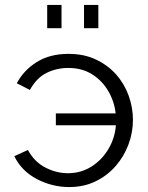

<svg xmlns="http://www.w3.org/2000/svg" viewBox="-20 -748 597 777"><path d="M260 9Q191 9 129 -23.5Q67 -56 38 -116L93 -141Q119 -93 163.5 -70Q208 -47 255 -47Q307 -47 349.5 -73.5Q392 -100 418.5 -144.5Q445 -189 449 -241H206V-289H448Q443 -336 419 -378Q395 -420 354 -446.5Q313 -473 256 -473Q209 -473 168.5 -453Q128 -433 101 -384L48 -411Q76 -464 129 -497Q182 -530 257 -530Q320 -530 368.5 -507Q417 -484 450.5 -446Q484 -408 501 -360Q518 -312 518 -263Q518 -212 500 -163.5Q482 -115 448 -76Q414 -37 366.5 -14Q319 9 260 9ZM171 -634V-728H229V-634ZM320 -634V-728H378V-634Z"/></svg>

Font: Raleway
Style: Regular
Weight: 400
Designer: Matt McInerney, Pablo Impallari, Rodrigo Fuenzalida
Foundry: Matt McInerney, Pablo Impallari, Rodrigo Fuenzalida
Version: Version 4.101;RELEASE